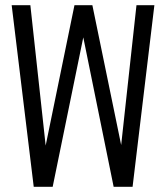

<svg xmlns="http://www.w3.org/2000/svg" viewBox="-20 -720 640 740"><path d="M110 0 25 -700H97L156 -159L267 -700H336L447 -161L506 -700H575L491 0H418L301 -576L183 0Z"/></svg>

Font: Red Hat Mono
Style: Regular
Weight: 300
Monospace: yes
Designer: Pentagram, MCKL
Foundry: Pentagram, MCKL
Version: Version 1.023